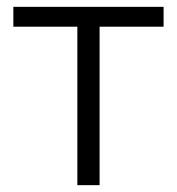

<svg xmlns="http://www.w3.org/2000/svg" viewBox="-20 -541 516 561"><path d="M206 0V-463H19V-521H458V-463H271V0Z"/></svg>

Font: Rising Sun Light
Style: Regular
Weight: 300
Designer: Matt McInerney, Pablo Impallari, Rodrigo Fuenzalida (Raleway font), Stephen Hutchings (Greek), Cristiano Sobral (main ch
Foundry: The Rising Sun Project Authors
Version: Version 4.327; ttfautohint (v1.8.4.7-5d5b-dirty)